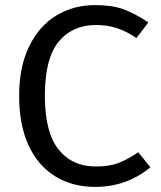

<svg xmlns="http://www.w3.org/2000/svg" viewBox="-20 -721 630 753"><path d="M562 -633 515 -572Q475 -599 437.5 -611Q400 -623 357 -623Q264 -623 210 -557.5Q156 -492 156 -345Q156 -202 209.5 -135Q263 -68 356 -68Q408 -68 444 -81.5Q480 -95 522 -124L570 -65Q477 12 353 12Q264 12 196.5 -29.5Q129 -71 92 -151Q55 -231 55 -345Q55 -458 94 -538.5Q133 -619 200.5 -660Q268 -701 353 -701Q419 -701 463.5 -685Q508 -669 562 -633Z"/></svg>

Font: FiraGO
Style: Regular
Weight: 400
Designer: bBox Type
Foundry: bBox Type GmbH
Version: Version 1.001;April 20, 2020;FontCreator 12.0.0.2555 64-bit